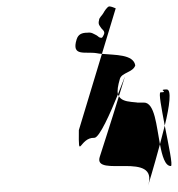

<svg xmlns="http://www.w3.org/2000/svg" viewBox="-20 -762 555 599"><path d="M219 -639C202 -584 246 -602 282 -596C287 -595 293 -594 298 -594L341 -736C336 -738 327 -742 321 -742C315 -742 305 -726 303 -722C299 -714 289 -707 289 -699C285 -685 292 -681 296 -674C299 -670 309 -664 304 -654C303 -651 299 -644 297 -644C288 -644 288 -648 281 -652C272 -656 266 -662 253 -660C235 -660 224 -655 219 -639ZM298 -594C339 -590 396 -593 402 -558C395 -536 360 -536 354 -516C348 -495 345 -479 348 -468C325 -411 290 -331 274 -332C228 -334 225 -256 226 -356ZM348 -468C348 -466 350 -464 351 -462L370 -524C370 -524 360 -499 348 -468ZM291 -272C292 -276 329 -389 351 -462C357 -451 370 -446 390 -444C426 -441 391 -442 429 -442C463 -442 468 -369 479 -312C458 -234 442 -183 442 -183C476 -293 271 -206 291 -272ZM481 -474C509 -474 469 -483 500 -483C516 -483 509 -431 494 -370C484 -424 474 -474 481 -474ZM494 -370C489 -351 484 -331 479 -312C486 -275 495 -244 513 -244C520 -244 506 -309 494 -370Z"/></svg>

Font: Alpina
Style: Obl
Weight: 400
Version: Version 0.9